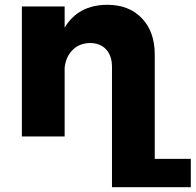

<svg xmlns="http://www.w3.org/2000/svg" viewBox="-20 -568 814 799"><path d="M624 93H774V211H446V-290Q446 -336 421.5 -362.5Q397 -389 354 -389Q310 -388 282 -360Q254 -332 249 -286V0H71V-541H249V-453Q306 -548 427 -548Q517 -548 570.5 -492Q624 -436 624 -341Z"/></svg>

Font: Montserrat arm
Style: Bold
Weight: 700
Designer: Julieta Ulanovsky
Foundry: Julieta Ulanovsky
Version: Version 6.000;PS 006.000;hotconv 1.0.88;makeotf.lib2.5.64775